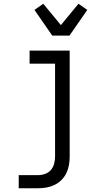

<svg xmlns="http://www.w3.org/2000/svg" viewBox="-20 -790 540 1025"><path d="M80 215V145H183Q202 145 220.5 138.5Q239 132 251.5 117.5Q264 103 269 84Q274 65 274 46V-450H138V-520H352V46Q352 69 348 91.5Q344 114 334 134.5Q324 155 308 171Q292 187 271.5 197Q251 207 228.5 211Q206 215 183 215ZM259 -600 164 -737 211 -770 305 -656 399 -770 446 -737 351 -600Z"/></svg>

Font: Moesevka
Style: Regular
Weight: 400
Monospace: yes
Designer: Belleve Invis
Foundry: Belleve Invis
Version: Version 32.5.0; ttfautohint (v1.8.4)